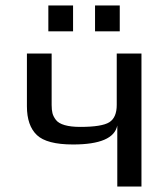

<svg xmlns="http://www.w3.org/2000/svg" viewBox="-20 -679 613 699"><path d="M495 0H407V-222Q393 -153 246 -153Q150 -153 114 -187.5Q78 -222 78 -292V-484H168V-297Q168 -279 171 -267Q174 -255 183.5 -242.5Q193 -230 215.5 -223.5Q238 -217 272 -217Q351 -217 378 -234Q405 -251 405 -297V-484H495ZM246 -565H156V-659H246ZM416 -565H326V-659H416Z"/></svg>

Font: Play
Style: Regular
Weight: 400
Designer: Jonas Hecksher
Foundry: Jonas Hecksher, Playtypeª, e-types AS
Version: Version 1.002